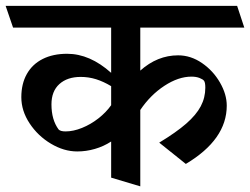

<svg xmlns="http://www.w3.org/2000/svg" viewBox="-45 -600 872 669"><path d="M745.1 -231.9Q745.1 -113.8 602.5 -28.8L509.8 -103Q568.8 -138.7 603.8 -169.2Q638.7 -199.7 654.5 -229.7Q670.4 -259.8 670.4 -294.4Q670.4 -312.5 666 -318.4Q662.1 -323.7 650.1 -328.4Q638.2 -333 622.1 -333Q576.7 -333 527.8 -301Q479 -269 443.8 -216.8V49.3L342.3 19V-106.9Q315.9 -89.8 285.6 -81.1Q255.4 -72.3 224.1 -72.3Q177.7 -72.3 132.3 -99.4Q86.9 -126.5 58.1 -170.2Q29.3 -213.9 29.3 -261.2Q29.3 -308.1 48.6 -342.3Q67.9 -376.5 103.8 -394.5Q139.6 -412.6 189 -412.6Q268.1 -412.6 342.3 -346.2V-503.9H0.5L-25.4 -579.6H781.2L806.2 -503.9H443.8V-354Q503.4 -407.2 575.7 -407.2Q619.6 -407.2 658.7 -380.4Q697.8 -353.5 721.4 -312.5Q745.1 -271.5 745.1 -231.9ZM342.3 -233.4V-299.8Q315.4 -315.9 289.6 -324Q263.7 -332 236.3 -332Q189.5 -332 161.9 -307.1Q134.3 -282.2 134.3 -236.3Q134.3 -182.6 159.2 -148.9Q165.5 -142.1 183.6 -142.1Q210.4 -142.1 240.7 -154.3Q271 -166.5 297.9 -187.5Q324.7 -208.5 342.3 -233.4Z"/></svg>

Font: Vesper Libre Medium
Style: Regular
Weight: 500
Designer: Robert Keller & Kimya Gandhi
Foundry: Mota Italic
Version: Version 1.058